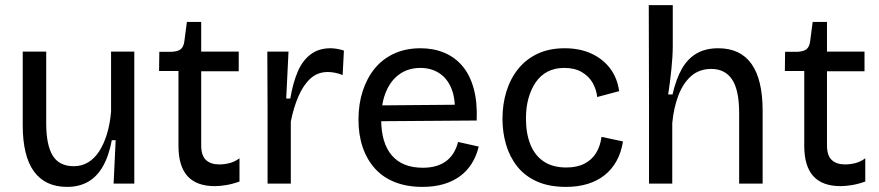

<svg xmlns="http://www.w3.org/2000/svg" viewBox="-20 -719 3442 752"><path d="M243 13Q157 13 113 -47.5Q69 -108 69 -229V-517H161V-236Q161 -151 186.5 -109.5Q212 -68 269 -68Q300 -68 325 -83Q350 -98 368.5 -126.5Q387 -155 399 -194.5Q411 -234 415 -282V-517H506V-220V0H425L433 -170H418Q406 -107 382.5 -66.5Q359 -26 324 -6.5Q289 13 243 13Z M821 10Q750 10 714.5 -29Q679 -68 679 -148V-441H603L604 -516H650Q676 -517 687.5 -526Q699 -535 702 -557L712 -633H768V-517H915V-440H768V-150Q768 -110 786.5 -92.5Q805 -75 839 -75Q858 -75 878.5 -80Q899 -85 918 -99V-8Q890 2 865.5 6Q841 10 821 10Z M1028 0V-277L1027 -517H1110L1101 -333H1117Q1127 -393 1145.5 -437Q1164 -481 1196 -505.5Q1228 -530 1274 -530Q1285 -530 1298 -528Q1311 -526 1327 -521L1322 -425Q1308 -431 1292.5 -434Q1277 -437 1264 -437Q1224 -437 1196 -411.5Q1168 -386 1149 -342Q1130 -298 1119 -243V0Z M1635 13Q1574 13 1527 -5.5Q1480 -24 1448.5 -59Q1417 -94 1400.5 -142.5Q1384 -191 1384 -250Q1384 -311 1400.5 -362Q1417 -413 1447.5 -450.5Q1478 -488 1523.5 -509Q1569 -530 1627 -530Q1678 -530 1720 -512.5Q1762 -495 1791.5 -460Q1821 -425 1835.5 -371.5Q1850 -318 1847 -247L1442 -244V-306L1791 -309L1761 -267Q1765 -329 1749 -370Q1733 -411 1701 -432Q1669 -453 1627 -453Q1580 -453 1545.5 -429Q1511 -405 1492 -360Q1473 -315 1473 -251Q1473 -159 1514.5 -110.5Q1556 -62 1636 -62Q1668 -62 1692 -70Q1716 -78 1732 -91.5Q1748 -105 1758.5 -123.5Q1769 -142 1774 -163L1855 -145Q1846 -108 1828 -79Q1810 -50 1782.5 -29.5Q1755 -9 1718 2Q1681 13 1635 13Z M2197 13Q2130 13 2082.5 -8.5Q2035 -30 2005.5 -67.5Q1976 -105 1962 -153Q1948 -201 1948 -253Q1948 -311 1963.5 -361Q1979 -411 2009.5 -449Q2040 -487 2085.5 -508.5Q2131 -530 2192 -530Q2251 -530 2296.5 -509Q2342 -488 2370 -450.5Q2398 -413 2405 -362L2319 -339Q2316 -368 2301.5 -394Q2287 -420 2259 -436.5Q2231 -453 2190 -453Q2153 -453 2125 -438.5Q2097 -424 2078.5 -397Q2060 -370 2050 -334.5Q2040 -299 2040 -255Q2040 -197 2057 -154Q2074 -111 2109 -87Q2144 -63 2198 -63Q2240 -63 2269 -78Q2298 -93 2314.5 -119.5Q2331 -146 2336 -183L2420 -165Q2413 -121 2394.5 -88Q2376 -55 2347.5 -32.5Q2319 -10 2281 1.5Q2243 13 2197 13Z M2522 0V-307L2521 -699H2615V-539Q2615 -518 2613.5 -494.5Q2612 -471 2609.5 -447Q2607 -423 2604 -398.5Q2601 -374 2597 -349H2614Q2628 -410 2651 -450Q2674 -490 2709 -510Q2744 -530 2793 -530Q2880 -530 2923.5 -468.5Q2967 -407 2967 -285V0H2875V-276Q2875 -366 2847.5 -407.5Q2820 -449 2766 -449Q2719 -449 2687.5 -421.5Q2656 -394 2637.5 -346.5Q2619 -299 2613 -237V0Z M3272 10Q3201 10 3165.5 -29Q3130 -68 3130 -148V-441H3054L3055 -516H3101Q3127 -517 3138.5 -526Q3150 -535 3153 -557L3163 -633H3219V-517H3366V-440H3219V-150Q3219 -110 3237.5 -92.5Q3256 -75 3290 -75Q3309 -75 3329.5 -80Q3350 -85 3369 -99V-8Q3341 2 3316.5 6Q3292 10 3272 10Z"/></svg>

Font: Bricolage Grotesque 20pt
Style: Regular
Weight: 400
Version: Version 1.001;gftools[0.9.33.dev8+g029e19f]